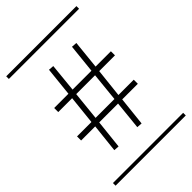

<svg xmlns="http://www.w3.org/2000/svg" viewBox="-221 -793 879 879"><g transform="rotate(-45 218.5 -354.0)"><path d="M-8.8 -708H445.8V-690.9H-8.8ZM-8.8 -17.1H445.8V0H-8.8ZM127.9 -117.2 102.1 -119.1 117.2 -257.8H25.9V-284.2H119.1L133.8 -423.8H43.9V-450.2H136.2L150.9 -590.8L176.8 -588.9L163.1 -450.2H285.2L299.8 -590.8L326.2 -588.9L312 -450.2H411.1V-423.8H309.1L293.9 -284.2H393.1V-257.8H292L276.9 -117.2L251 -119.1L265.1 -257.8H143.1ZM160.2 -423.8 146 -284.2H268.1L282.2 -423.8Z"/></g></svg>

Font: FoglihtenFr02
Style: Regular
Weight: 500
Version: Version 0.68